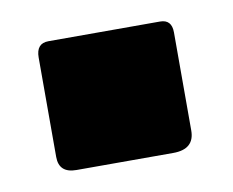

<svg xmlns="http://www.w3.org/2000/svg" viewBox="-39 -247 356 293"><g transform="rotate(-10 139.5 -100.5)"><path d="M242 -29Q242 0 209 0H59Q32 0 32 -25V-179Q32 -201 51 -201H224Q242 -201 242 -181Z"/></g></svg>

Font: Libre Franklin Thin Black
Style: Regular
Weight: 900
Version: Version 3.000